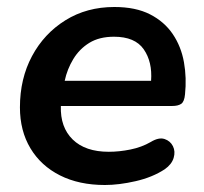

<svg xmlns="http://www.w3.org/2000/svg" viewBox="-20 -519 582 549"><path d="M280 10Q206 10 151.5 -17.5Q97 -45 67 -95Q37 -145 37 -212Q37 -294 71.5 -358.5Q106 -423 167 -461Q228 -499 307 -499Q368 -499 409 -478Q450 -457 474 -421.5Q498 -386 506 -341Q514 -296 509 -249Q507 -228 498 -222Q489 -216 473 -216H154Q152 -155 188 -120Q224 -85 291 -85Q321 -85 353 -91.5Q385 -98 411 -113Q434 -127 450.5 -121.5Q467 -116 474.5 -101Q482 -86 476.5 -67.5Q471 -49 451 -35Q416 -12 368 -1Q320 10 280 10ZM306 -414Q264 -414 235.5 -396.5Q207 -379 189.5 -350Q172 -321 165 -288H412Q416 -342 391 -378Q366 -414 306 -414Z"/></svg>

Font: Nunito
Style: Bold Italic
Weight: 700
Italic angle: -9°
Designer: Vernon Adams
Foundry: Vernon Adams
Version: Version 3.601; ttfautohint (v1.8.2.53-6de2)